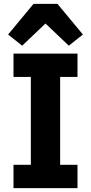

<svg xmlns="http://www.w3.org/2000/svg" viewBox="-20 -976 472 996"><path d="M154 -956 22 -797 95 -739 216 -854 337 -739 410 -797 278 -956ZM382 0V-121H292V-577H382V-698H50V-577H140V-121H50V0Z"/></svg>

Font: IBM Plex Devanagari
Style: Bold
Weight: 700
Designer: Mike Abbink, Paul van der Laan, Pieter van Rosmalen, Erin McLaughlin
Foundry: Bold Monday
Version: Version 1.0